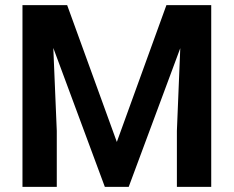

<svg xmlns="http://www.w3.org/2000/svg" viewBox="-20 -731 915 751"><path d="M67.9 -710.9H242.7L437 -175.8L630.9 -710.9H806.2V0H671.9V-219.2L685.1 -542.5L483.4 0H390.1L188.5 -543.5L202.1 -219.2V0H67.9Z"/></svg>

Font: Vazirmatn UI SemiBold
Style: Regular
Weight: 600
Designer: Saber Rastikerdar
Foundry: Saber Rastikerdar
Version: Version 33.003